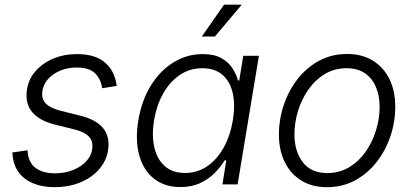

<svg xmlns="http://www.w3.org/2000/svg" viewBox="-20 -778 1736 810"><path d="M211.4 11.7Q159.2 11.7 120.6 -4.2Q82 -20 59.6 -49.8Q37.1 -79.6 33.2 -122.6Q32.7 -126.5 32.7 -128.4Q32.7 -130.4 32.2 -134.8L96.2 -144Q98.6 -94.2 128.9 -70.6Q159.2 -46.9 212.4 -46.9Q255.4 -46.9 290 -61.3Q324.7 -75.7 346.2 -100.3Q367.7 -125 369.6 -155.8Q372.1 -184.1 354.2 -202.6Q336.4 -221.2 296.4 -231.4L211.4 -252.4Q146.5 -269 116.7 -304Q86.9 -338.9 92.8 -391.6Q97.2 -438.5 126.7 -474.1Q156.2 -509.8 202.6 -529.8Q249 -549.8 304.2 -549.8Q377.9 -549.8 418.5 -517.8Q459 -485.8 469.7 -431.2Q470.7 -427.2 471.2 -423.8Q471.7 -420.4 472.2 -415.5L411.1 -405.8Q405.8 -444.3 380.9 -468.8Q356 -493.2 303.2 -493.2Q264.6 -493.2 232.4 -479.2Q200.2 -465.3 180.4 -441.7Q160.6 -418 158.2 -388.2Q155.3 -358.4 175 -339.6Q194.8 -320.8 239.7 -309.6L320.3 -289.6Q384.3 -273.4 413.6 -239Q442.9 -204.6 437 -152.8Q433.6 -116.7 414.8 -86.4Q396 -56.2 365.5 -34.2Q335 -12.2 295.7 -0.2Q256.3 11.7 211.4 11.7Z M741.2 11.2Q674.3 11.2 629.6 -24.2Q585 -59.6 567.4 -123Q549.8 -186.5 563.5 -270Q577.6 -354.5 616.5 -417.2Q655.3 -480 711.9 -514.9Q768.6 -549.8 835 -549.8Q883.3 -549.8 913.6 -533Q943.8 -516.1 960.4 -490.5Q977.1 -464.8 983.9 -438.5H989.3L1006.3 -542.5H1072.3L982.4 0H918.5L934.6 -101.6H927.7Q911.6 -74.7 886.2 -48.8Q860.8 -22.9 825 -5.9Q789.1 11.2 741.2 11.2ZM760.3 -48.3Q813 -48.3 854.5 -76.9Q896 -105.5 923.8 -155.8Q951.7 -206.1 962.4 -271Q973.1 -335.4 961.9 -385Q950.7 -434.6 918.5 -462.4Q886.2 -490.2 834 -490.2Q780.3 -490.2 738 -461.4Q695.8 -432.6 668.2 -383.1Q640.6 -333.5 629.9 -271Q619.6 -207.5 630.9 -157.2Q642.1 -106.9 674.8 -77.6Q707.5 -48.3 760.3 -48.3ZM831.5 -624 925.3 -758.3H1000L886.7 -624Z M1359.4 11.7Q1296.9 11.7 1251.5 -16.1Q1206.1 -43.9 1181.4 -94Q1156.7 -144 1156.7 -210.4Q1156.7 -273.9 1177 -334.7Q1197.3 -395.5 1235.1 -444.1Q1272.9 -492.7 1325.9 -521.5Q1378.9 -550.3 1444.3 -550.3Q1506.8 -550.3 1552.5 -522.5Q1598.1 -494.6 1622.8 -444.6Q1647.5 -394.5 1647.5 -328.1Q1647.5 -263.7 1627 -202.9Q1606.4 -142.1 1568.4 -93.8Q1530.3 -45.4 1477.3 -16.8Q1424.3 11.7 1359.4 11.7ZM1360.8 -47.9Q1412.6 -47.9 1453.6 -72.8Q1494.6 -97.7 1522.9 -138.4Q1551.3 -179.2 1566.4 -228.5Q1581.5 -277.8 1581.5 -326.7Q1581.5 -374 1565.9 -410.9Q1550.3 -447.8 1519.5 -469Q1488.8 -490.2 1442.4 -490.2Q1391.6 -490.2 1351.1 -466.1Q1310.5 -441.9 1281.7 -401.1Q1252.9 -360.4 1237.5 -310.8Q1222.2 -261.2 1222.2 -210.9Q1222.2 -140.1 1257.1 -94Q1292 -47.9 1360.8 -47.9Z"/></svg>

Font: Inter 16pt Light
Style: Italic
Weight: 300
Italic angle: -9.3988°
Version: Version 4.001;git-66647c0bb